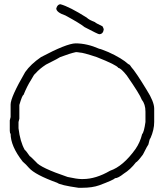

<svg xmlns="http://www.w3.org/2000/svg" viewBox="-20 -891 772 901"><path d="M334.5 -687.5Q388.2 -687.5 445.8 -662.1Q451.2 -662.1 488.8 -646.5Q552.2 -617.7 582.5 -589.8Q587.9 -589.8 596.2 -576.2Q617.2 -553.2 668.5 -468.8Q703.6 -413.6 703.6 -380.9V-318.4Q703.6 -282.2 686 -242.2Q682.6 -242.2 676.3 -212.9Q673.3 -210.4 650.9 -166Q625.5 -131.8 617.7 -128.9Q592.3 -95.7 561 -76.2Q534.2 -54.7 520 -54.7Q513.7 -46.9 445.8 -21.5Q413.1 -9.8 365.7 -9.8H348.1Q262.7 -22 248.5 -33.2Q144.5 -70.8 115.7 -103.5Q103 -118.7 86.4 -132.8Q29.8 -205.1 29.8 -263.7Q26.4 -263.7 25.9 -277.3V-326.2Q25.9 -328.1 29.8 -341.8V-400.4Q29.8 -435.1 98.1 -552.7Q124 -589.8 172.4 -623Q292 -686.5 334.5 -687.5ZM70.8 -398.4V-334Q66.9 -320.3 66.9 -318.4V-289.1Q74.2 -226.6 96.2 -187.5Q100.1 -186.5 119.6 -158.2Q122.1 -158.2 148.9 -130.9Q168.9 -104 297.4 -60.5Q341.8 -50.8 361.8 -50.8H369.6Q429.7 -50.8 496.6 -89.8Q557.6 -110.4 615.7 -191.4Q637.2 -222.2 647 -261.7Q655.8 -270 662.6 -318.4V-367.2Q662.6 -401.9 645 -423.8Q636.7 -447.8 574.7 -537.1Q548.3 -570.3 535.6 -572.3Q526.9 -586.4 434.1 -623Q369.6 -644.5 354 -644.5Q343.3 -646.5 336.4 -646.5Q308.6 -640.6 262.2 -623Q259.8 -620.1 195.8 -587.9Q165 -567.9 147 -546.9Q140.1 -543 125.5 -515.6Q106.9 -486.8 90.3 -445.3Q84.5 -445.3 70.8 -398.4ZM263.7 -871.1Q306.2 -859.4 386.7 -808.6Q397.9 -797.4 425.8 -787.1Q426.8 -783.7 460.9 -767.6Q466.8 -757.8 466.8 -752Q463.4 -730.5 445.3 -730.5Q440.4 -730.5 377 -763.7Q355.5 -781.2 287.1 -818.4Q244.1 -833 244.1 -851.6Q250 -871.1 263.7 -871.1Z"/></svg>

Font: CEF Fonts CJK
Style: Regular
Weight: 400
Designer: PartyBoss (派对大魔王)
Version: Release 2.25